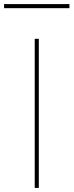

<svg xmlns="http://www.w3.org/2000/svg" viewBox="-39 -920 360 940"><path d="M-19 -880V-900H301V-880ZM131 0V-730H151V0Z"/></svg>

Font: Mplus 1p Thin
Style: Regular
Weight: 250
Version: Version 1.061